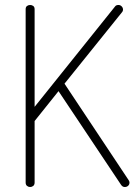

<svg xmlns="http://www.w3.org/2000/svg" viewBox="-20 -751 548 771"><path d="M215 -385 119 -265V-18Q119 -9 113.5 -4.5Q108 0 101 0Q94 0 88.5 -4.5Q83 -9 83 -18V-714Q83 -723 88.5 -727Q94 -731 101 -731Q108 -731 113.5 -727Q119 -723 119 -714V-322L442 -725Q446 -731 456 -731Q463 -731 468.5 -725.5Q474 -720 474 -712Q474 -706 470 -702L239 -415L497 -27Q500 -22 500 -18Q500 -10 494.5 -5Q489 0 481 0Q472 0 466 -9Z"/></svg>

Font: AkaAcidDosis
Style: ExtraLight
Weight: 250
Designer: Edgar Tolentino, Pablo Impallari, Igino Marini, Aka-Acid
Foundry: Edgar Tolentino, Pablo Impallari, Igino Marini, Aka-Acid
Version: Version 1.007